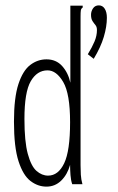

<svg xmlns="http://www.w3.org/2000/svg" viewBox="-20 -686 440 715"><path d="M348 -666Q362 -666 370 -653.5Q378 -641 378 -620Q378 -587 366.5 -548.5Q355 -510 329 -467L307 -484Q323 -510 332 -531.5Q341 -553 341 -574Q341 -586 335.5 -592.5Q330 -599 324.5 -607.5Q319 -616 319 -631Q319 -644 326.5 -655Q334 -666 348 -666ZM153 9Q121 9 93.5 -12Q66 -33 49 -85.5Q32 -138 32 -233Q32 -322 48.5 -372.5Q65 -423 92.5 -444Q120 -465 153 -465Q189 -465 211.5 -440Q234 -415 242 -378V-665H288V-658Q282 -654 281 -647Q280 -640 280 -624V-71Q280 -53 281 -35.5Q282 -18 287 0H249Q244 -14 242.5 -34Q241 -54 241 -72Q231 -36 208 -13.5Q185 9 153 9ZM159 -32Q197 -32 219 -78Q241 -124 241 -231Q241 -337 215.5 -380.5Q190 -424 157 -424Q118 -424 94.5 -383.5Q71 -343 71 -243Q71 -159 83.5 -113Q96 -67 116 -49.5Q136 -32 159 -32Z"/></svg>

Font: Inconsolata Condensed Light
Style: Regular
Weight: 300
Width: 3
Monospace: yes
Designer: Raph Levien, Cyreal, Brenton Simpson
Foundry: Raph Levien, Cyreal, Google
Version: Version 3.001; ttfautohint (v1.8.2.53-6de2)